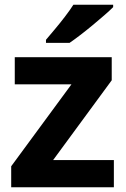

<svg xmlns="http://www.w3.org/2000/svg" viewBox="-20 -786 528 806"><path d="M458 0H27V-88L280 -432H42V-546H449V-449L203 -114H458ZM455 -756Q441 -742 418 -722Q395 -702 368.5 -680Q342 -658 316.5 -638.5Q291 -619 272 -606H173V-619Q189 -638 210.5 -663.5Q232 -689 253 -716.5Q274 -744 288 -766H455Z"/></svg>

Font: Noto Sans Adlam Unjoined
Style: Bold
Weight: 700
Version: Version 3.001